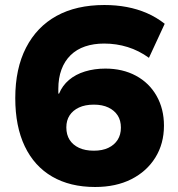

<svg xmlns="http://www.w3.org/2000/svg" viewBox="-20 -736 711 767"><path d="M360 11Q260 11 188.5 -30.5Q117 -72 79 -151.5Q41 -231 41 -344Q41 -462 84 -545.5Q127 -629 206 -672.5Q285 -716 397 -716Q444 -716 486.5 -708Q529 -700 567 -683.5Q605 -667 638 -641L575 -505Q535 -534 490 -548Q445 -562 396 -562Q354 -562 320 -550.5Q286 -539 262 -515.5Q238 -492 225.5 -458Q213 -424 213 -381V-362H216Q229 -394 255.5 -416.5Q282 -439 319.5 -450.5Q357 -462 401 -462Q470 -462 523 -433.5Q576 -405 605.5 -353Q635 -301 635 -234Q635 -162 600.5 -106.5Q566 -51 504.5 -20Q443 11 360 11ZM355 -134Q389 -134 413 -145.5Q437 -157 450 -177.5Q463 -198 463 -226Q463 -255 450 -275Q437 -295 413 -306.5Q389 -318 355 -318Q320 -318 295.5 -306.5Q271 -295 258 -275Q245 -255 245 -227Q245 -198 258 -177.5Q271 -157 295.5 -145.5Q320 -134 355 -134Z"/></svg>

Font: Nunito Sans 7pt SemiExpanded Black
Style: Regular
Weight: 900
Width: 6
Designer: Vernon Adams
Foundry: Vernon Adams
Version: Version 3.101;gftools[0.9.27]